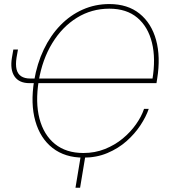

<svg xmlns="http://www.w3.org/2000/svg" viewBox="-20 -757 843 934"><path d="M386.2 9.8Q295.9 9.8 235.8 -37.1Q175.8 -84 151.9 -168.2Q127.9 -252.4 146 -364.3Q160.2 -447.8 192.9 -516.1Q225.6 -584.5 273.7 -634Q321.8 -683.6 382.3 -710.4Q442.9 -737.3 511.7 -737.3Q601.1 -737.3 658.9 -690.7Q716.8 -644 739.3 -562.3Q761.7 -480.5 744.6 -374L741.2 -352.5H159.7L163.1 -375H731.9L721.2 -370.1Q738.3 -471.7 719.2 -549.3Q700.2 -627 647.9 -670.9Q595.7 -714.8 511.7 -714.8Q425.8 -714.8 354.2 -670.7Q282.7 -626.5 234.4 -547.4Q186 -468.3 168.5 -364.3Q151.4 -258.8 172.1 -179.7Q192.9 -100.6 247.3 -56.6Q301.8 -12.7 385.7 -12.7Q441.9 -12.7 490.2 -32Q538.6 -51.3 576.9 -83Q615.2 -114.7 641.8 -152.6Q668.5 -190.4 680.7 -227.5H703.6Q690.4 -189 663.1 -147.5Q635.7 -106 595.5 -70.3Q555.2 -34.7 502.4 -12.5Q449.7 9.8 386.2 9.8ZM44.9 -516.1H67.4L60.5 -477.1Q55.2 -442.9 60.5 -420.2Q65.9 -397.5 82.8 -386.2Q99.6 -375 127 -375H154.3L150.9 -352.5H123.5Q72.8 -352.5 50.5 -385.5Q28.3 -418.5 38.1 -477.1ZM347.2 156.2 375 -11.7H397.5L369.6 156.2Z"/></svg>

Font: Inter 17pt Thin
Style: Italic
Weight: 250
Italic angle: -9.3988°
Version: Version 4.001;git-66647c0bb